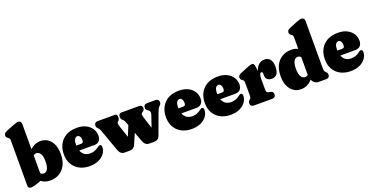

<svg xmlns="http://www.w3.org/2000/svg" viewBox="-31 -1482 4293 2219"><g transform="rotate(-20 2116.0 -372.5)"><path d="M230 -713.5V-405Q257 -430.5 288.5 -444.2Q320 -458 357.5 -458Q434.5 -458 482.2 -398.8Q530 -339.5 530 -239.5Q530 -120.5 469.2 -55.2Q408.5 10 310.5 10Q247.5 10 203.5 -25.5L155.5 -8Q127 2.5 106.8 6.2Q86.5 10 75 10Q40.5 10 40.5 -24.5V-575.5Q40.5 -595 36.8 -603Q33 -611 24.5 -616.5L20 -619.5Q-2 -634 -2 -656Q-2 -670.5 6.5 -681Q15 -691.5 36.5 -700.5L126 -737Q151.5 -747.5 166 -751.2Q180.5 -755 193 -755Q211.5 -755 220.8 -743.5Q230 -732 230 -713.5ZM265 -342Q245.5 -342 230 -329.5V-109.5Q247.5 -92 271 -92Q299.5 -92 317 -124Q334.5 -156 334.5 -217Q334.5 -282.5 315 -312.2Q295.5 -342 265 -342Z M1011 -288Q1011 -246.5 989.2 -223.8Q967.5 -201 928.5 -201H743.5Q757.5 -163 786 -144.8Q814.5 -126.5 854 -126.5Q879 -126.5 905.5 -135Q932 -143.5 953.5 -161Q975 -178.5 988 -178.5Q996.5 -178.5 1002.5 -171.5Q1008.5 -164.5 1008.5 -148.5Q1008.5 -107.5 983 -71.2Q957.5 -35 910.2 -12.5Q863 10 798.5 10Q726.5 10 673 -18.5Q619.5 -47 590 -98.8Q560.5 -150.5 560.5 -219.5Q560.5 -287.5 588.2 -341.5Q616 -395.5 670.8 -426.8Q725.5 -458 805.5 -458Q870 -458 916 -434.8Q962 -411.5 986.5 -372.8Q1011 -334 1011 -288ZM731.5 -278Q731.5 -272.5 731.5 -267H790.5Q819.5 -267 819.5 -297.5Q819.5 -334 807.2 -349.5Q795 -365 779 -365Q759.5 -365 745.5 -345.2Q731.5 -325.5 731.5 -278Z M1293.5 0H1228Q1204 0 1186.5 -13.8Q1169 -27.5 1157.5 -58.5L1062.5 -324Q1056 -341.5 1051.8 -349Q1047.5 -356.5 1043.5 -360.5L1038.5 -365.5Q1025 -379 1021 -387Q1017 -395 1017 -407.5Q1017 -426.5 1028.2 -437.2Q1039.5 -448 1058.5 -448H1269Q1286.5 -448 1293.5 -438.2Q1300.5 -428.5 1300.5 -411.5Q1300.5 -397.5 1297.2 -386.8Q1294 -376 1284.5 -368L1278 -362.5Q1271 -356.5 1269.2 -343.8Q1267.5 -331 1276.5 -304.5L1326 -158.5L1377 -282.5L1361.5 -324Q1352.5 -348.5 1342.5 -357L1332 -366.5Q1322.5 -375 1319.2 -385Q1316 -395 1316 -407.5Q1316 -448 1352.5 -448H1570Q1608 -448 1608 -407.5Q1608 -392.5 1601 -384.5Q1594 -376.5 1582 -368L1574.5 -362.5Q1565 -355.5 1565.8 -341Q1566.5 -326.5 1573.5 -304.5L1619 -163.5L1667.5 -304.5Q1681 -344.5 1654 -363L1646.5 -368Q1634 -376.5 1629 -384.5Q1624 -392.5 1624 -407.5Q1624 -426.5 1635 -437.2Q1646 -448 1665 -448H1770.5Q1789.5 -448 1801 -437.2Q1812.5 -426.5 1812.5 -407.5Q1812.5 -386 1792 -367.5L1786.5 -362.5Q1780.5 -357.5 1774.2 -346.8Q1768 -336 1753.5 -297.5L1664 -53Q1653.5 -24 1635.8 -12Q1618 0 1593 0H1530.5Q1507.5 0 1489.5 -13.8Q1471.5 -27.5 1460 -58.5L1417 -174.5L1364.5 -53Q1351.5 -22.5 1333.2 -11.2Q1315 0 1293.5 0Z M2267 -288Q2267 -246.5 2245.2 -223.8Q2223.5 -201 2184.5 -201H1999.5Q2013.5 -163 2042 -144.8Q2070.5 -126.5 2110 -126.5Q2135 -126.5 2161.5 -135Q2188 -143.5 2209.5 -161Q2231 -178.5 2244 -178.5Q2252.5 -178.5 2258.5 -171.5Q2264.5 -164.5 2264.5 -148.5Q2264.5 -107.5 2239 -71.2Q2213.5 -35 2166.2 -12.5Q2119 10 2054.5 10Q1982.5 10 1929 -18.5Q1875.5 -47 1846 -98.8Q1816.5 -150.5 1816.5 -219.5Q1816.5 -287.5 1844.2 -341.5Q1872 -395.5 1926.8 -426.8Q1981.5 -458 2061.5 -458Q2126 -458 2172 -434.8Q2218 -411.5 2242.5 -372.8Q2267 -334 2267 -288ZM1987.5 -278Q1987.5 -272.5 1987.5 -267H2046.5Q2075.5 -267 2075.5 -297.5Q2075.5 -334 2063.2 -349.5Q2051 -365 2035 -365Q2015.5 -365 2001.5 -345.2Q1987.5 -325.5 1987.5 -278Z M2745 -288Q2745 -246.5 2723.2 -223.8Q2701.5 -201 2662.5 -201H2477.5Q2491.5 -163 2520 -144.8Q2548.5 -126.5 2588 -126.5Q2613 -126.5 2639.5 -135Q2666 -143.5 2687.5 -161Q2709 -178.5 2722 -178.5Q2730.5 -178.5 2736.5 -171.5Q2742.5 -164.5 2742.5 -148.5Q2742.5 -107.5 2717 -71.2Q2691.5 -35 2644.2 -12.5Q2597 10 2532.5 10Q2460.5 10 2407 -18.5Q2353.5 -47 2324 -98.8Q2294.5 -150.5 2294.5 -219.5Q2294.5 -287.5 2322.2 -341.5Q2350 -395.5 2404.8 -426.8Q2459.5 -458 2539.5 -458Q2604 -458 2650 -434.8Q2696 -411.5 2720.5 -372.8Q2745 -334 2745 -288ZM2465.5 -278Q2465.5 -272.5 2465.5 -267H2524.5Q2553.5 -267 2553.5 -297.5Q2553.5 -334 2541.2 -349.5Q2529 -365 2513 -365Q2493.5 -365 2479.5 -345.2Q2465.5 -325.5 2465.5 -278Z M2991.5 -410.5 2998 -359Q3014 -410 3043.8 -434Q3073.5 -458 3112.5 -458Q3157 -458 3181.8 -427.8Q3206.5 -397.5 3206.5 -336.5Q3206.5 -276 3183.8 -247.8Q3161 -219.5 3124 -219.5Q3085 -219.5 3065.5 -237.5Q3046 -255.5 3046 -287V-307.5Q3046 -331.5 3030 -331.5Q3003 -331.5 3003 -257V-133Q3003 -90.5 3027 -86.5L3053.5 -82Q3071 -79 3079 -67.8Q3087 -56.5 3087 -40.5Q3087 -22.5 3076 -11.2Q3065 0 3044 0H2817.5Q2798.5 0 2787.2 -10.8Q2776 -21.5 2776 -40.5Q2776 -55 2781.5 -64.2Q2787 -73.5 2797.5 -82L2802.5 -86.5Q2808 -91.5 2810.8 -100Q2813.5 -108.5 2813.5 -133V-278.5Q2813.5 -298 2809.8 -306Q2806 -314 2797.5 -319.5L2793 -322.5Q2771 -337 2771 -359Q2771 -373.5 2779.8 -384.2Q2788.5 -395 2809.5 -403.5L2903.5 -442Q2943 -458 2961.5 -458Q2974 -458 2981 -448.5Q2988 -439 2991.5 -410.5Z M3224 -208.5Q3224 -327.5 3284.8 -392.8Q3345.5 -458 3443.5 -458Q3489 -458 3524 -439.5V-575.5Q3524 -595 3520.2 -603Q3516.5 -611 3508 -616.5L3503.5 -619.5Q3481.5 -634 3481.5 -656Q3481.5 -670.5 3490 -681Q3498.5 -691.5 3520 -700.5L3609.5 -737Q3635 -747.5 3649.5 -751.2Q3664 -755 3676.5 -755Q3695 -755 3704.2 -743.5Q3713.5 -732 3713.5 -713.5V-133Q3713.5 -108.5 3716.5 -100Q3719.5 -91.5 3724.5 -86.5L3729.5 -82Q3739.5 -73 3745.2 -64Q3751 -55 3751 -40.5Q3751 -21.5 3739.8 -10.8Q3728.5 0 3709.5 0H3614Q3588 0 3566.5 -16.5Q3545 -33 3537 -56.5Q3508 -24.5 3473.5 -7.2Q3439 10 3396.5 10Q3319.5 10 3271.8 -49.2Q3224 -108.5 3224 -208.5ZM3419.5 -231Q3419.5 -165.5 3439 -135.8Q3458.5 -106 3489 -106Q3508.5 -106 3524 -118.5V-338.5Q3507 -356 3483 -356Q3454.5 -356 3437 -324Q3419.5 -292 3419.5 -231Z M4221.5 -288Q4221.5 -246.5 4199.8 -223.8Q4178 -201 4139 -201H3954Q3968 -163 3996.5 -144.8Q4025 -126.5 4064.5 -126.5Q4089.5 -126.5 4116 -135Q4142.5 -143.5 4164 -161Q4185.5 -178.5 4198.5 -178.5Q4207 -178.5 4213 -171.5Q4219 -164.5 4219 -148.5Q4219 -107.5 4193.5 -71.2Q4168 -35 4120.8 -12.5Q4073.5 10 4009 10Q3937 10 3883.5 -18.5Q3830 -47 3800.5 -98.8Q3771 -150.5 3771 -219.5Q3771 -287.5 3798.8 -341.5Q3826.5 -395.5 3881.2 -426.8Q3936 -458 4016 -458Q4080.5 -458 4126.5 -434.8Q4172.5 -411.5 4197 -372.8Q4221.5 -334 4221.5 -288ZM3942 -278Q3942 -272.5 3942 -267H4001Q4030 -267 4030 -297.5Q4030 -334 4017.8 -349.5Q4005.5 -365 3989.5 -365Q3970 -365 3956 -345.2Q3942 -325.5 3942 -278Z"/></g></svg>

Font: Fraunces 144pt SuperSoft Black
Style: Regular
Weight: 900
Version: Version 1.000;[b76b70a41]